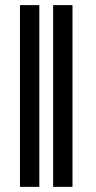

<svg xmlns="http://www.w3.org/2000/svg" viewBox="-20 -726 373 746"><path d="M132.8 0V-706.1H57.6V0ZM261.7 0V-706.1H186.5V0Z"/></svg>

Font: Pretendard Variable
Style: Regular
Weight: 400
Designer: Base glyphs from Inter by Rasmus Andersson; Hangeul glyphs from Noto Sans CJK(Source Han Sans) by Jang Soo-young and Kan
Foundry: Kil Hyung-jin
Version: Version 1.309;Glyphs 3.2 (3225)